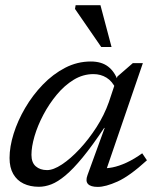

<svg xmlns="http://www.w3.org/2000/svg" viewBox="-20 -724 615 754"><path d="M323.5 -36 391 -221.5H389Q341.5 -150.5 304.2 -105.2Q267 -60 237 -35Q207 -10 181.8 -0.2Q156.5 9.5 133 9.5Q98.5 9.5 72.5 -3Q46.5 -15.5 32 -40.8Q17.5 -66 17.5 -103.5Q17.5 -147.5 33.5 -198.8Q49.5 -250 78.8 -300Q108 -350 148 -391.5Q188 -433 235.8 -457.8Q283.5 -482.5 336.5 -482.5Q379 -482.5 405 -462.2Q431 -442 444 -404L435 -375Q421 -405 398.2 -419Q375.5 -433 347 -433Q306 -433 269.5 -410.8Q233 -388.5 202.8 -352Q172.5 -315.5 150 -272.8Q127.5 -230 115.5 -188.8Q103.5 -147.5 103.5 -116Q103.5 -85.5 120.5 -70.8Q137.5 -56 165 -56Q189.5 -56 223.2 -78.2Q257 -100.5 292.5 -138.5Q328 -176.5 358.8 -224.2Q389.5 -272 407.5 -323L441 -423.5L501.5 -476H541L390.5 -37L374 -64Q395 -61.5 421 -66.5Q447 -71.5 477.2 -85.5Q507.5 -99.5 538.5 -122L557 -94.5Q489 -32.5 441.8 -11.2Q394.5 10 364 10Q336 10 325.5 -1.5Q315 -13 323.5 -36ZM418 -539.5H377.5L274.5 -689L277 -703.5H374.5Z"/></svg>

Font: Newsreader 11pt
Style: Italic
Weight: 400
Italic angle: -17°
Version: Version 1.003